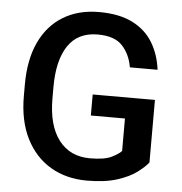

<svg xmlns="http://www.w3.org/2000/svg" viewBox="-52 -771 785 830"><g transform="rotate(5 340.5 -356.0)"><path d="M618.2 -363.3V-91.8Q603 -72.3 571.3 -48.3Q539.6 -24.4 486.6 -7.3Q433.6 9.8 355 9.8Q265.6 9.8 197.5 -30.3Q129.4 -70.3 90.8 -146.7Q52.2 -223.1 52.2 -331.1V-380.4Q52.2 -488.3 87.6 -564.2Q123 -640.1 189 -680.4Q254.9 -720.7 345.2 -720.7Q432.6 -720.7 490.2 -691.7Q547.9 -662.6 578.9 -611.3Q609.9 -560.1 618.2 -494.1H498Q488.8 -549.8 454.8 -586.7Q420.9 -623.5 347.2 -623.5Q261.7 -623.5 219 -560.1Q176.3 -496.6 176.3 -381.3V-331.1Q176.3 -213.9 224.9 -150.6Q273.4 -87.4 359.9 -87.4Q422.9 -87.4 453.1 -102.3Q483.4 -117.2 496.1 -130.9V-272H348.1V-363.3Z"/></g></svg>

Font: Vazirmatn RD FD Medium
Style: Regular
Weight: 500
Designer: Saber Rastikerdar
Foundry: Saber Rastikerdar
Version: Version 33.003